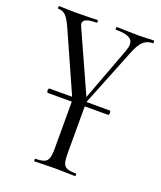

<svg xmlns="http://www.w3.org/2000/svg" viewBox="-128 -466 688 822"><g transform="rotate(20 215.5 -55.5)"><path d="M76 -30Q76 -34 77.5 -37Q79 -40 81 -40H355Q360 -40 360 -30Q360 -20 355 -20H81Q79 -20 77.5 -23Q76 -26 76 -30ZM127 263Q154 263 167 257.5Q180 252 185 238Q190 224 190 194V-57H249V194Q249 224 253.5 238Q258 252 271 257.5Q284 263 312 263Q314 263 314 269Q314 275 312 275Q289 275 275 274L220 273L165 274Q151 275 127 275Q125 275 125 269Q125 263 127 263ZM431 -374Q405 -374 387.5 -358Q370 -342 354 -301L229 11Q228 15 218 15Q208 15 207 11L67 -303Q48 -347 34 -360.5Q20 -374 0 -374Q-3 -374 -3 -380Q-3 -386 0 -386Q20 -386 31 -385L69 -384L134 -385Q149 -386 174 -386Q177 -386 177 -380Q177 -374 174 -374Q114 -374 114 -350Q114 -343 118 -335L246 -51L220 -1L334 -306Q340 -323 340 -335Q340 -355 321.5 -364.5Q303 -374 262 -374Q260 -374 260 -380Q260 -386 262 -386Q289 -386 303 -385L363 -384L398 -385Q408 -386 431 -386Q433 -386 433 -380Q433 -374 431 -374Z"/></g></svg>

Font: Cormorant Infant
Style: Regular
Weight: 400
Designer: Christian Thalmann (Catharsis Fonts)
Foundry: Catharsis Fonts
Version: Version 4.000